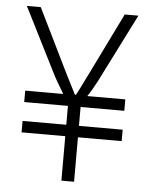

<svg xmlns="http://www.w3.org/2000/svg" viewBox="-51 -728 602 770"><g transform="rotate(5 250.5 -343.0)"><path d="M225 0V-179H49V-225H225V-301H49V-347H202Q193 -362 181 -382.5Q169 -403 164 -412L26 -686H82L204 -437Q210 -426 217.5 -410Q225 -394 234 -377.5Q243 -361 249 -348H253Q260 -360 268 -376.5Q276 -393 284 -409Q292 -425 298 -437L420 -686H475L337 -412Q330 -398 319 -379Q308 -360 299 -347H452V-301H276V-225H452V-179H276V0Z"/></g></svg>

Font: Archivo Condensed Thin
Style: Regular
Weight: 250
Width: 3
Designer: Hector Gatti
Foundry: Omnibus-Type
Version: Version 2.001